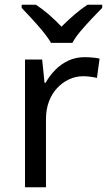

<svg xmlns="http://www.w3.org/2000/svg" viewBox="-20 -837 453 806"><path d="M335 -597Q350 -597 367.5 -595.5Q385 -594 398 -591L387 -510Q374 -513 358.5 -515Q343 -517 329 -517Q298 -517 270 -504Q242 -491 220 -467.5Q198 -444 185.5 -411Q173 -378 173 -337V-51H85V-587H157L167 -489H171Q188 -519 212 -543.5Q236 -568 267 -582.5Q298 -597 335 -597ZM194 -657Q181 -680 159 -706.5Q137 -733 113 -759Q89 -785 71 -804V-817H131Q157 -800 185 -776Q213 -752 238 -725Q265 -752 293 -776Q321 -800 347 -817H409V-804Q390 -785 365.5 -759Q341 -733 318.5 -706.5Q296 -680 284 -657Z"/></svg>

Font: Noto Sans Tamil UI
Style: Regular
Weight: 400
Designer: Jelle Bosma - Monotype Design Team
Foundry: Monotype Imaging Inc.
Version: Version 2.004